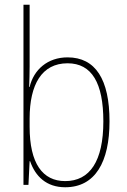

<svg xmlns="http://www.w3.org/2000/svg" viewBox="-20 -780 534 810"><path d="M105 -500V-760H79V0H100L105 -100H107C129 -36 176 10 255 10C382 10 442 -97 442 -268C442 -445 383 -538 265 -538C181 -538 122 -486 105 -413H103C104 -437 105 -474 105 -500ZM265 -513C368 -513 416 -429 416 -268C416 -100 359 -16 255 -16C160 -16 105 -90 105 -245V-280C105 -423 156 -513 265 -513Z"/></svg>

Font: Noto Sans Oriya Cond Thin
Style: Regular
Weight: 100
Width: 3
Designer: Amélie Bonet and Sol Matas
Foundry: Google LLC
Version: Version 2.006